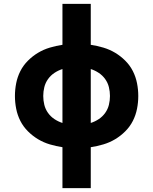

<svg xmlns="http://www.w3.org/2000/svg" viewBox="-20 -755 790 990"><path d="M302 215V4Q269 -1 237 -10.5Q205 -20 176.5 -37Q148 -54 124 -78Q100 -102 85 -131.5Q70 -161 63.5 -194Q57 -227 57 -260Q57 -293 63.5 -326Q70 -359 85 -388.5Q100 -418 124 -442Q148 -466 176.5 -483Q205 -500 237 -509.5Q269 -519 302 -524V-735H448V-524Q481 -519 513 -509.5Q545 -500 573.5 -483Q602 -466 626 -442Q650 -418 665 -388.5Q680 -359 686.5 -326Q693 -293 693 -260Q693 -227 686.5 -194Q680 -161 665 -131.5Q650 -102 626 -78Q602 -54 573.5 -37Q545 -20 513 -10.5Q481 -1 448 4V215ZM302 -121V-399Q280 -392 260.5 -379Q241 -366 227.5 -347Q214 -328 208.5 -305.5Q203 -283 203 -260Q203 -237 208.5 -214.5Q214 -192 227.5 -173Q241 -154 260.5 -141Q280 -128 302 -121ZM448 -121Q470 -128 489.5 -141Q509 -154 522.5 -173Q536 -192 541.5 -214.5Q547 -237 547 -260Q547 -283 541.5 -305.5Q536 -328 522.5 -347Q509 -366 489.5 -379Q470 -392 448 -399Z"/></svg>

Font: Iosevka Etoile Heavy
Style: Regular
Weight: 900
Designer: Belleve Invis
Foundry: Belleve Invis
Version: Version 22.1.2; ttfautohint (v1.8.4)